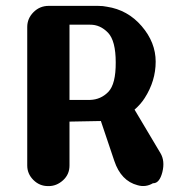

<svg xmlns="http://www.w3.org/2000/svg" viewBox="-20 -628 580 657"><path d="M217.8 -543.5V-286.1H288.1Q324.7 -287.1 350.6 -313.5Q376.5 -340.3 376 -414.6Q376 -488.3 349.6 -516.1Q322.8 -543.9 288.1 -543.5Q288.1 -543.5 217.8 -543.5ZM440.4 -252.9Q440.4 -252.9 529.3 -103.5Q544.9 -77.1 535.6 -39.1Q525.9 -1 504.4 -1Q504.4 -1 503.4 -1Q478.5 13.7 451.2 5.9Q394 -8.8 371.1 -77.6Q371.1 -77.6 325.2 -213.9L217.8 -211.9V-61.5Q217.8 -31.2 195.8 -11.2Q173.8 8.8 146.5 8.8Q146.5 8.8 144.5 8.8Q115.2 8.8 94.2 -12.2Q73.2 -33.2 73.2 -61.5Q73.2 -61.5 73.2 -535.6Q73.2 -564.9 94.7 -586.4Q116.2 -607.9 146.5 -607.9Q146.5 -607.9 314.9 -607.9Q333 -607.9 345.7 -605Q417 -594.2 464.8 -538.6Q512.7 -482.9 512.7 -417Q512.7 -351.1 475.1 -292.5Q461.4 -271 440.4 -252.9Z"/></svg>

Font: Dyuthi
Style: Regular
Weight: 400
Designer: Hiran Venugopalan, Hussain K H and Suresh P for Sawthanthra Malayalam Computing (SMC)
Version: Version 3.0.0+20221109